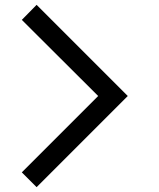

<svg xmlns="http://www.w3.org/2000/svg" viewBox="-20 -755 655 792"><path d="M131 17 70 -44 385 -359 70 -673 131 -735 507 -359Z"/></svg>

Font: SUIT Medium
Style: Regular
Weight: 500
Designer: Sunn Youn; Korean Glyphs from Source Han Sans (Sandoll Communications; Soo-young Jang, Joo-yeon Kang)
Foundry: Sunn
Version: Version 1.120